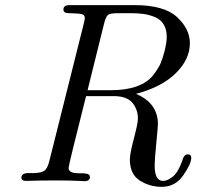

<svg xmlns="http://www.w3.org/2000/svg" viewBox="-20 -703 769 745"><path d="M63 -14.2Q63 -23.9 72 -28.1Q81.1 -32.2 93.5 -31.5Q106 -30.8 122.1 -32Q138.2 -33.2 147.9 -38.1Q164.1 -44.9 172.9 -84L303.2 -604Q309.1 -627.9 309.1 -632.8Q309.1 -645 298.1 -647.9Q287.1 -650.9 251 -651.9H246.1Q226.1 -651.9 226.1 -666Q226.1 -683.1 249 -683.1H502.9Q616.7 -683.1 666.7 -637Q716.8 -590.8 716.8 -535.2Q716.8 -473.1 662.4 -419.2Q607.9 -365.2 507.8 -338.9Q592.8 -302.7 592.8 -221.2Q592.8 -211.4 586.4 -147.2Q580.1 -83 580.1 -61Q580.1 -1 612.8 -1Q629.9 -1 650.9 -18.1Q671.9 -35.2 687 -79.1Q693.8 -104 708 -104Q722.2 -104 722.2 -90.8Q722.2 -67.9 691.2 -22.9Q660.2 22 607.9 22Q561 22 522.5 -2.4Q483.9 -26.9 483.9 -84Q483.9 -106.9 499.5 -165.5Q515.1 -224.1 515.1 -243.2Q515.1 -278.3 493.7 -304.2Q472.2 -330.1 420.9 -330.1H314Q246.1 -62 246.1 -50.8Q246.1 -30.8 285.2 -30.8H295.9Q324.7 -30.8 328.1 -21V-20Q329.1 -18.1 329.1 -17.1Q329.1 0 307.1 0Q303.2 0 289.1 -1Q274.9 -2 249.5 -2.4Q224.1 -2.9 190.9 -2.9Q162.1 -2.9 137 -2.4Q111.8 -2 97.9 -1.5Q84 -1 81.1 -1Q63 -1 63 -14.2ZM319.8 -353H410.2Q469.2 -353 510.5 -367.9Q551.8 -382.8 573.5 -410.4Q595.2 -438 603.5 -458Q611.8 -478 619.1 -506.8Q627 -541 627 -559.1Q627 -588.9 615 -608.4Q603 -627.9 580.6 -637Q558.1 -646 536.6 -648.9Q515.1 -651.9 486.8 -651.9H439Q408.2 -651.9 399.7 -645.5Q391.1 -639.2 384.8 -615.2Q321.8 -362.8 319.8 -353Z"/></svg>

Font: CMU Classical Serif
Style: Italic
Weight: 500
Italic angle: -14.04°
Version: Version 0.7.0